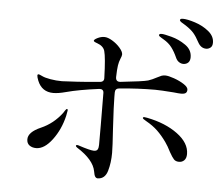

<svg xmlns="http://www.w3.org/2000/svg" viewBox="-56 -900 1112 953"><g transform="rotate(5 500.0 -423.0)"><path d="M976 -731Q976 -713 966 -705.5Q956 -698 945 -698Q919 -698 904 -725Q888 -755 874 -771Q860 -787 834 -804Q827 -809 819.5 -813Q812 -817 807.5 -821Q803 -825 803 -828Q803 -836 817 -836Q839 -836 878 -823.5Q917 -811 946.5 -787Q976 -763 976 -731ZM706 -745Q706 -752 719 -752Q731 -752 768.5 -742Q806 -732 839 -709Q872 -686 872 -649Q872 -631 862.5 -622Q853 -613 838 -613Q827 -613 816.5 -620Q806 -627 800 -641Q787 -670 771.5 -690.5Q756 -711 730 -726Q727 -728 720 -732Q713 -736 709.5 -739Q706 -742 706 -745ZM512 -442V-421Q512 -380 519 -261Q525 -173 525 -142Q525 -93 513 -52Q501 -11 465 -10Q457 -10 452 -17Q447 -24 444 -43Q434 -100 350 -153Q343 -158 343 -161Q343 -166 349 -166L355 -165Q415 -145 434 -145Q448 -145 452.5 -153.5Q457 -162 457 -176V-274Q457 -378 456 -434Q456 -445 450 -449.5Q444 -454 434 -453Q333 -440 270 -423Q233 -413 208 -413Q151 -413 129 -467Q122 -485 122 -492Q122 -499 127 -499Q131 -499 138 -495.5Q145 -492 148 -491Q160 -485 188 -480Q216 -475 246 -475Q271 -476 321 -479Q371 -482 434 -488Q456 -490 454 -511Q451 -611 442 -643Q435 -667 404 -678Q386 -684 386 -689Q386 -695 403 -703.5Q420 -712 437 -712Q454 -712 476.5 -698.5Q499 -685 515.5 -666Q532 -647 532 -633Q532 -626 525 -610Q519 -596 516 -577Q513 -558 512 -519Q512 -495 535 -497Q648 -509 672 -516Q691 -522 715 -535Q728 -542 736 -545Q744 -548 755 -548Q770 -548 798.5 -538Q827 -528 848.5 -514Q870 -500 870 -487Q870 -476 863.5 -470.5Q857 -465 840 -465Q829 -465 803 -468Q736 -473 711 -473Q627 -473 532 -464Q512 -462 512 -442ZM287 -333Q287 -329 282 -306Q266 -237 227 -185Q188 -133 147 -133Q127 -133 113.5 -143Q100 -153 100 -173Q100 -209 162 -236Q224 -263 266 -319Q268 -323 274 -331.5Q280 -340 283 -340Q287 -340 287 -333ZM896 -169Q896 -148 885.5 -137.5Q875 -127 860 -127Q843 -127 834 -136.5Q825 -146 811 -171Q796 -201 783 -219Q761 -250 737.5 -272.5Q714 -295 680 -314Q662 -324 662 -328Q662 -333 669 -333L683 -331Q775 -313 835.5 -268.5Q896 -224 896 -169Z"/></g></svg>

Font: Shippori Mincho B1
Style: Regular
Weight: 400
Designer: FONTDASU
Foundry: FONTDASU / Google Inc. / but / Adobe
Version: Version 3.110; ttfautohint (v1.8.3)